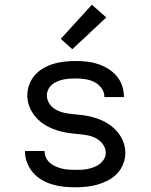

<svg xmlns="http://www.w3.org/2000/svg" viewBox="-20 -787 640 815"><path d="M299 8Q274 8 250 5.5Q226 3 202.5 -4Q179 -11 157.5 -23.5Q136 -36 120 -54.5Q104 -73 95 -96.5Q86 -120 86 -144V-146H169Q169 -132 175 -118.5Q181 -105 192 -95.5Q203 -86 216 -80.5Q229 -75 242.5 -71.5Q256 -68 270.5 -67Q285 -66 299 -66Q313 -66 326.5 -66.5Q340 -67 353.5 -70Q367 -73 380 -78Q393 -83 404 -91.5Q415 -100 422 -112.5Q429 -125 429 -138Q429 -157 417.5 -173.5Q406 -190 389.5 -199Q373 -208 354 -212Q335 -216 316 -217.5Q297 -219 278 -221.5Q259 -224 240.5 -228.5Q222 -233 204.5 -240Q187 -247 170.5 -257Q154 -267 140.5 -280.5Q127 -294 117 -310Q107 -326 101.5 -344.5Q96 -363 96 -383Q96 -406 104.5 -428.5Q113 -451 128.5 -468.5Q144 -486 165 -498Q186 -510 208.5 -516.5Q231 -523 254.5 -525.5Q278 -528 301 -528Q325 -528 348.5 -525.5Q372 -523 395 -515.5Q418 -508 438.5 -495.5Q459 -483 474.5 -465Q490 -447 498 -424Q506 -401 506 -378V-375H423V-376Q423 -397 410.5 -413.5Q398 -430 380 -439Q362 -448 341.5 -451Q321 -454 301 -454Q288 -454 275 -453Q262 -452 249 -449.5Q236 -447 223.5 -441.5Q211 -436 201 -428Q191 -420 185 -407.5Q179 -395 179 -382Q179 -363 190 -346.5Q201 -330 218 -321Q235 -312 253.5 -308Q272 -304 291 -302.5Q310 -301 329 -298.5Q348 -296 366.5 -291.5Q385 -287 403 -280Q421 -273 437 -263Q453 -253 467 -239.5Q481 -226 491 -210Q501 -194 506.5 -175.5Q512 -157 512 -138Q512 -114 503 -91Q494 -68 477.5 -50.5Q461 -33 439 -21.5Q417 -10 394 -3.5Q371 3 347 5.5Q323 8 299 8ZM287 -578 238 -622 370 -767 431 -713Z"/></svg>

Font: Nova
Style: Regular
Weight: 400
Monospace: yes
Designer: Belleve Invis
Foundry: Belleve Invis
Version: Version 24.1.4; ttfautohint (v1.8.4)